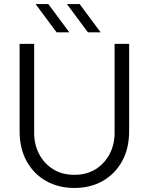

<svg xmlns="http://www.w3.org/2000/svg" viewBox="-20 -917 736 950"><path d="M348 13Q269 13 208 -21.5Q147 -56 112 -119Q77 -182 77 -269V-700H149V-259Q149 -202 173.5 -155Q198 -108 242.5 -80Q287 -52 348 -52Q409 -52 453.5 -80Q498 -108 522.5 -155Q547 -202 547 -259V-700H619V-269Q619 -182 584 -119Q549 -56 488 -21.5Q427 13 348 13ZM415 -757 311 -897H374L478 -757ZM260 -757 156 -897H219L323 -757Z"/></svg>

Font: MuseoModerno Light
Style: Regular
Weight: 300
Designer: Pablo Cosgaya, Héctor Gatti, Marcela Romero, and the Authors of The MuseoModerno Project.
Foundry: Omnibus-Type Team
Version: Version 1.001